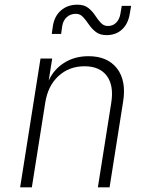

<svg xmlns="http://www.w3.org/2000/svg" viewBox="-20 -800 640 820"><path d="M66 0 153 -550H203L188 -456Q210 -504 254.5 -532Q299 -560 358 -560Q439 -560 479.5 -508Q520 -456 506 -367L448 0H398L455 -360Q467 -434 436.5 -475.5Q406 -517 341 -517Q275 -517 229.5 -475Q184 -433 173 -360L116 0ZM435 -650Q407 -650 389.5 -663.5Q372 -677 359.5 -695.5Q347 -714 334.5 -727.5Q322 -741 304 -741Q281 -741 265.5 -727Q250 -713 246 -690L241 -655H201L206 -690Q213 -732 241 -756Q269 -780 311 -780Q339 -780 356.5 -766.5Q374 -753 386 -734.5Q398 -716 410.5 -702.5Q423 -689 441 -689Q462 -689 476 -703Q490 -717 494 -740L500 -775H540L534 -740Q527 -698 501 -674Q475 -650 435 -650Z"/></svg>

Font: NKDuy Mono Thin
Style: Italic
Weight: 100
Italic angle: -9°
Monospace: yes
Designer: NKDuy
Foundry: NKDuy
Version: Version 2.251; ttfautohint (v1.8.4.7-5d5b)